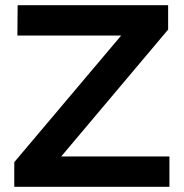

<svg xmlns="http://www.w3.org/2000/svg" viewBox="-20 -720 708 740"><path d="M48 -700H628V-606L216 -117H633V0H35V-95L447 -583H47Z"/></svg>

Font: Montserrat Medium
Style: Regular
Weight: 500
Designer: Julieta Ulanovsky
Foundry: Julieta Ulanovsky
Version: Version 6.001